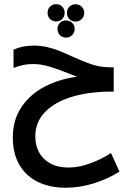

<svg xmlns="http://www.w3.org/2000/svg" viewBox="-20 -899 640 922"><path d="M41.5 -238Q41.5 -325.5 85 -387.8Q128.5 -450 198.5 -485Q268.5 -520 350 -530.5Q332 -537 319.5 -542.5Q262 -565.5 219.8 -578.5Q177.5 -591.5 140 -591.5Q115 -591.5 94.5 -587.5Q74 -583.5 45 -573V-660.5Q67 -670.5 90.5 -675.2Q114 -680 143 -680Q175.5 -680 205.8 -673Q236 -666 261.5 -656Q287 -646 325 -628.5Q380 -603.5 418 -590.5Q456 -577.5 500.5 -576L526 -575.5V-459H512Q410.5 -459 328.2 -435Q246 -411 197.8 -362.5Q149.5 -314 149.5 -243.5Q149.5 -201.5 167.5 -167.8Q185.5 -134 221.5 -114.2Q257.5 -94.5 309.5 -94.5Q358 -94.5 411.8 -114Q465.5 -133.5 513 -164L553.5 -75Q499 -40 431.2 -18.8Q363.5 2.5 295.5 2.5Q218.5 2.5 161.2 -25.8Q104 -54 72.8 -108Q41.5 -162 41.5 -238ZM338.5 -760Q338.5 -742.5 326.8 -730.5Q315 -718.5 297 -718.5Q279.5 -718.5 267.8 -730.2Q256 -742 256 -760Q256 -778 267.8 -789.5Q279.5 -801 297 -801Q315 -801 326.8 -789.2Q338.5 -777.5 338.5 -760ZM290.5 -837.5Q290.5 -820 278.8 -808Q267 -796 249.5 -796Q232 -796 220.2 -807.8Q208.5 -819.5 208.5 -837.5Q208.5 -855.5 220.2 -867.2Q232 -879 249.5 -879Q267 -879 278.8 -867.2Q290.5 -855.5 290.5 -837.5ZM384.5 -837Q384.5 -819.5 372.5 -807.5Q360.5 -795.5 342.5 -795.5Q325 -795.5 313.2 -807.2Q301.5 -819 301.5 -837Q301.5 -855 313.2 -866.8Q325 -878.5 342.5 -878.5Q360.5 -878.5 372.5 -866.5Q384.5 -854.5 384.5 -837Z"/></svg>

Font: JuliaMono Medium
Style: Regular
Weight: 500
Monospace: yes
Designer: cormullion
Foundry: corm
Version: Version 0.054; ttfautohint (v1.8.4)